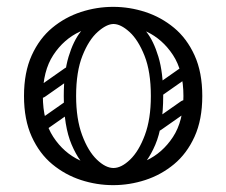

<svg xmlns="http://www.w3.org/2000/svg" viewBox="-20 -530 660 560"><path d="M310 10Q262 10 216 -5Q170 -20 132.5 -51Q95 -82 72.5 -131.5Q50 -181 50 -250Q50 -319 72.5 -368.5Q95 -418 132.5 -449Q170 -480 216 -495Q262 -510 310 -510Q358 -510 404 -495Q450 -480 487.5 -449Q525 -418 547.5 -368.5Q570 -319 570 -250Q570 -181 547.5 -131.5Q525 -82 487.5 -51Q450 -20 404 -5Q358 10 310 10ZM310 -40Q360 -40 407 -62Q454 -84 484.5 -130.5Q515 -177 515 -250Q515 -323 484.5 -369.5Q454 -416 407 -438Q360 -460 310 -460Q261 -460 213.5 -438Q166 -416 135.5 -369.5Q105 -323 105 -250Q105 -177 135.5 -130.5Q166 -84 213.5 -62Q261 -40 310 -40ZM311 -4Q280 -4 246 -29Q212 -54 189 -108Q166 -162 166 -250Q166 -318 180 -364.5Q194 -411 216 -438.5Q238 -466 263.5 -478Q289 -490 311 -490V-460Q291 -460 265 -437Q239 -414 220.5 -367.5Q202 -321 202 -250Q202 -183 219.5 -136Q237 -89 262.5 -64.5Q288 -40 311 -40ZM311 -4V-40Q334 -40 359.5 -64.5Q385 -89 402.5 -136Q420 -183 420 -250Q420 -321 401.5 -367.5Q383 -414 357.5 -437Q332 -460 311 -460V-490Q334 -490 359 -478Q384 -466 406 -438.5Q428 -411 442 -364.5Q456 -318 456 -250Q456 -162 433 -108Q410 -54 376.5 -29Q343 -4 311 -4ZM113 -249Q98 -238 89 -252Q85 -257 84.5 -264Q84 -271 92 -277L169 -331Q184 -341 194 -327Q198 -321 197.5 -314.5Q197 -308 190 -303ZM115 -152Q100 -141 91 -155Q87 -160 86.5 -167Q86 -174 94 -180L171 -234Q186 -244 196 -230Q200 -224 199.5 -217.5Q199 -211 192 -206ZM449 -249Q434 -238 425 -252Q421 -257 420.5 -264Q420 -271 428 -277L505 -331Q520 -341 530 -327Q534 -321 533.5 -314.5Q533 -308 526 -303ZM451 -152Q436 -141 427 -155Q423 -160 422.5 -167Q422 -174 430 -180L507 -234Q522 -244 532 -230Q536 -224 535.5 -217.5Q535 -211 528 -206Z"/></svg>

Font: Nsibidi Libre Uzo
Style: Regular
Weight: 400
Designer: Oluwaseun Badejo
Version: Version 1.021